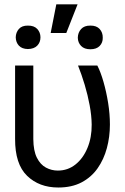

<svg xmlns="http://www.w3.org/2000/svg" viewBox="-20 -834 562 864"><path d="M47.9 -539.1H129.9V-208Q130.4 -155.3 146 -124.3Q161.6 -93.3 186.8 -79.8Q211.9 -66.4 240.2 -66.4Q285.2 -66.4 319.6 -93.8Q354 -121.1 373.5 -168.2Q393.1 -215.3 392.6 -273.4Q392.1 -314 383.5 -360.1Q375 -406.2 361.1 -452.6Q347.2 -499 331.1 -539.1H418Q433.1 -509.8 445.8 -465.3Q458.5 -420.9 466.6 -370.8Q474.6 -320.8 474.6 -273.4Q474.6 -218.3 460.9 -167.5Q447.3 -116.7 419.2 -76.7Q391.1 -36.6 347.2 -13.4Q303.2 9.8 242.2 9.8Q156.2 9.8 101.8 -43Q47.4 -95.7 47.9 -209ZM208 -685.5 233.4 -814.5H329.1L278.3 -685.5ZM50.8 -666Q51.3 -688 64.9 -703.6Q78.6 -719.2 105.5 -718.8Q133.3 -719.2 147.7 -703.6Q162.1 -688 162.1 -666Q162.1 -643.6 147.7 -628.7Q133.3 -613.8 105.5 -613.3Q78.6 -613.8 64.9 -628.7Q51.3 -643.6 50.8 -666ZM330.1 -664.1Q330.6 -687.5 345 -703.4Q359.4 -719.2 386.7 -718.8Q414.1 -719.2 428.5 -703.4Q442.9 -687.5 442.4 -664.1Q442.9 -642.1 428.5 -627.2Q414.1 -612.3 386.7 -612.3Q359.4 -612.3 345 -627.2Q330.6 -642.1 330.1 -664.1Z"/></svg>

Font: Inter Display V
Style: Regular
Weight: 400
Designer: Rasmus Andersson
Foundry: rsms
Version: Version 3.015;git-src